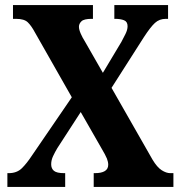

<svg xmlns="http://www.w3.org/2000/svg" viewBox="-20 -734 711 754"><path d="M9 0V-54H14Q46 -54 65.5 -73Q85 -92 106 -124L262 -352L117 -607Q103 -633 89 -646.5Q75 -660 43 -660H31V-714H345V-660H340Q310 -660 300 -650.5Q290 -641 290 -629Q290 -618 297 -602Q304 -586 313 -572L384 -448L457 -570Q464 -583 472.5 -600Q481 -617 481 -631Q481 -649 467 -654.5Q453 -660 432 -660H429V-714H640V-660H631Q606 -660 588.5 -644Q571 -628 545 -588L418 -389L579 -107Q597 -77 615 -65.5Q633 -54 649 -54H661V0H348V-54H352Q405 -54 405 -87Q405 -98 400 -111Q395 -124 376 -156L297 -294L205 -152Q196 -137 188.5 -121Q181 -105 181 -89Q181 -72 192 -63Q203 -54 232 -54H236V0Z"/></svg>

Font: Noto Serif Bengali Condensed ExtraBold
Style: Regular
Weight: 800
Width: 3
Designer: Juan Bruce, Universal Thirst, Indian Type Foundry and the Monotype Design Team.
Foundry: Monotype Imaging Inc.
Version: Version 2.003; ttfautohint (v1.8.4.7-5d5b)